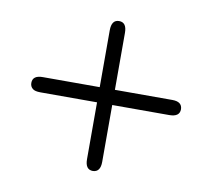

<svg xmlns="http://www.w3.org/2000/svg" viewBox="-72 -663 884 797"><g transform="rotate(10 369.5 -264.0)"><path d="M53.2 -264.2Q53.2 -296.4 97.2 -295.9H335.9V-535.2Q335.9 -580.1 367.9 -580.1Q399.9 -580.1 399.9 -536.1V-295.9H642.1Q683.1 -295.9 684.1 -264.2Q684.1 -231.9 640.1 -231.9H399.9V7.8Q399.9 50.8 368.2 51.8Q335.9 51.8 335.9 7.8V-231.9H97.2Q73.2 -231.9 64 -240.2Q53.2 -249 53.2 -264.2Z"/></g></svg>

Font: CMU Sans Serif Demi Condensed
Style: DemiCondensed
Weight: 600
Width: 3
Version: Version 0.7.0